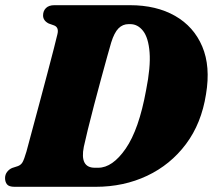

<svg xmlns="http://www.w3.org/2000/svg" viewBox="-20 -720 821 740"><path d="M-0.5 -33.5Q-0.5 -47 7.2 -57.2Q15 -67.5 26.5 -72.5L49.5 -80Q61 -84.5 67 -95Q73 -105.5 82 -136Q90 -165.5 103.2 -215Q116.5 -264.5 132 -322.2Q147.5 -380 162 -435Q176.5 -490 187.2 -531.5Q198 -573 201.5 -589Q207.5 -614.5 188.5 -622L167.5 -629.5Q146 -640.5 146 -660.5Q146 -678 157.2 -689Q168.5 -700 189.5 -700H481Q582.5 -700 654.8 -658.8Q727 -617.5 759.5 -540.8Q792 -464 774 -357Q756.5 -244.5 696.8 -164.8Q637 -85 547 -42.5Q457 0 348.5 0H36.5Q14.5 0 7 -9.5Q-0.5 -19 -0.5 -33.5ZM358.5 -73.5Q413.5 -73.5 464.5 -147.2Q515.5 -221 543 -372Q561 -462 556.5 -518.2Q552 -574.5 531.5 -600.8Q511 -627 482 -627H475.5Q453 -627 436.8 -610.8Q420.5 -594.5 408.5 -556Q404 -541 393.5 -503.2Q383 -465.5 369.5 -415.8Q356 -366 342.5 -314.8Q329 -263.5 318.5 -220.5Q308 -177.5 303 -154Q287 -73.5 345.5 -73.5Z"/></svg>

Font: Fraunces 72pt S050 Black
Style: Italic
Weight: 900
Italic angle: -16°
Version: Version 1.000; ttfautohint (v1.8.3)